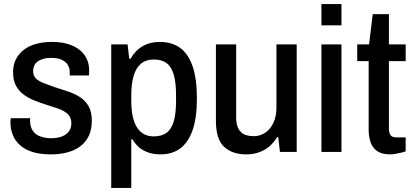

<svg xmlns="http://www.w3.org/2000/svg" viewBox="-20 -743 2026 939"><path d="M229 12Q177 12 140 0.5Q103 -11 79 -32Q55 -53 43 -82Q31 -111 31 -146Q31 -151 31.5 -156Q32 -161 33 -165H128Q127 -161 127 -157.5Q127 -154 127 -150Q128 -121 141 -102.5Q154 -84 178 -75.5Q202 -67 231 -67Q259 -67 281 -75Q303 -83 316 -99Q329 -115 329 -140Q329 -169 311 -185.5Q293 -202 264 -212Q235 -222 203 -232Q174 -241 146 -252.5Q118 -264 95 -281Q72 -298 58 -324Q44 -350 44 -390Q44 -426 58 -453.5Q72 -481 97 -500Q122 -519 157 -528.5Q192 -538 234 -538Q278 -538 311.5 -528Q345 -518 368.5 -499.5Q392 -481 404 -455.5Q416 -430 416 -400Q416 -393 415.5 -386Q415 -379 415 -374H321V-390Q321 -411 311 -426.5Q301 -442 281.5 -451Q262 -460 230 -460Q208 -460 191 -455Q174 -450 163 -441.5Q152 -433 147 -421.5Q142 -410 142 -396Q142 -372 156.5 -358.5Q171 -345 195 -336Q219 -327 247 -317Q278 -307 310 -296.5Q342 -286 369 -269.5Q396 -253 412.5 -225Q429 -197 429 -153Q429 -109 414 -78Q399 -47 372 -27Q345 -7 308.5 2.5Q272 12 229 12Z M524 176V-526H604L612 -456H619Q640 -495 676.5 -516.5Q713 -538 761 -538Q820 -538 860 -509.5Q900 -481 921.5 -420Q943 -359 943 -261Q943 -166 921.5 -105.5Q900 -45 860.5 -16.5Q821 12 766 12Q735 12 709 4Q683 -4 662.5 -20.5Q642 -37 628 -62H622V176ZM732 -76Q771 -76 795 -94Q819 -112 830 -150.5Q841 -189 841 -250V-277Q841 -338 830 -377Q819 -416 795 -434Q771 -452 733 -452Q694 -452 669.5 -431.5Q645 -411 633.5 -372Q622 -333 622 -276V-252Q622 -205 629.5 -172Q637 -139 651.5 -117.5Q666 -96 686 -86Q706 -76 732 -76Z M1184 12Q1116 12 1076 -25Q1036 -62 1036 -152V-526H1135V-170Q1135 -145 1140.5 -127.5Q1146 -110 1157 -98.5Q1168 -87 1184 -82Q1200 -77 1220 -77Q1251 -77 1276.5 -93.5Q1302 -110 1317 -142Q1332 -174 1332 -218V-526H1431V0H1349L1341 -72H1335Q1318 -44 1295.5 -25.5Q1273 -7 1245 2.5Q1217 12 1184 12Z M1552 -619V-723H1650V-619ZM1552 0V-526H1650V0Z M1888 12Q1847 12 1824 -4.5Q1801 -21 1792 -48.5Q1783 -76 1783 -107V-444H1727V-526H1785L1803 -674H1882V-526H1964V-444H1882V-116Q1882 -93 1890 -82Q1898 -71 1919 -71H1964V-3Q1954 1 1940.5 4Q1927 7 1913.5 9.5Q1900 12 1888 12Z"/></svg>

Font: Archivo SemiCondensed Medium
Style: Regular
Weight: 500
Width: 4
Designer: Hector Gatti
Foundry: Omnibus-Type
Version: Version 2.001